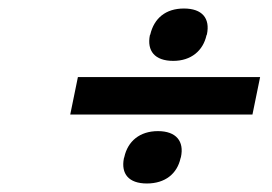

<svg xmlns="http://www.w3.org/2000/svg" viewBox="-20 -545 640 451"><path d="M163 -364 145 -276H573L591 -364ZM271 -173C264 -137 282 -114 325 -114C368 -114 396 -137 404 -173L405 -176C413 -213 394 -237 351 -237C308 -237 280 -213 272 -176ZM332 -462C325 -426 343 -402 387 -402C429 -402 457 -426 465 -462L466 -464C474 -502 455 -525 412 -525C369 -525 342 -502 333 -464Z"/></svg>

Font: LT Wave Mono Medium
Style: Italic
Weight: 500
Designer: Daniel Lyons
Version: Version 2.5 (Glyphs App)